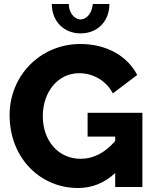

<svg xmlns="http://www.w3.org/2000/svg" viewBox="-20 -935 772 960"><path d="M556 0H692V-371H418V-252H556V-230C505 -171 447 -141 383 -141C272 -141 194 -231 194 -354C194 -474 268 -569 376 -569C446 -569 512 -531 544 -468L666 -560C617 -655 513 -715 382 -715C181 -715 28 -556 28 -360C28 -143 183 5 369 5C440 5 501 -19 556 -70ZM383 -838C351 -838 324 -873 324 -915H239C239 -829 299 -768 383 -768C468 -768 527 -829 527 -915H444C440 -870 414 -838 383 -838Z"/></svg>

Font: Raleway
Style: ExtraBold
Weight: 800
Designer: Matt McInerney, Pablo Impallari, Rodrigo Fuenzalida
Foundry: Matt McInerney, Pablo Impallari, Rodrigo Fuenzalida
Version: Version 3.000